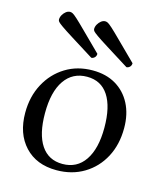

<svg xmlns="http://www.w3.org/2000/svg" viewBox="-106 -768 730 860"><g transform="rotate(15 258.5 -338.5)"><path d="M236 12Q143 12 89 -46Q35 -104 35 -201Q35 -276 66.5 -335Q98 -394 153 -428Q208 -462 279 -462Q341 -462 386 -435.5Q431 -409 456 -361Q481 -313 481 -248Q481 -172 450 -113.5Q419 -55 363.5 -21.5Q308 12 236 12ZM255 -22Q322 -22 358.5 -76Q395 -130 395 -227Q395 -324 361 -376Q327 -428 262 -428Q195 -428 158 -374.5Q121 -321 121 -222Q121 -125 155.5 -73.5Q190 -22 255 -22ZM257 -515Q190 -557 152.5 -580.5Q115 -604 98 -616Q81 -628 77 -633Q73 -638 73 -643Q73 -654 79 -664.5Q85 -675 94 -682Q103 -689 113 -689Q119 -689 125.5 -685.5Q132 -682 147 -668.5Q162 -655 193 -624Q224 -593 279 -539Q279 -528 272 -521.5Q265 -515 257 -515ZM420 -515Q353 -557 315.5 -580.5Q278 -604 261 -616Q244 -628 240 -633Q236 -638 236 -643Q236 -654 242 -664.5Q248 -675 257 -682Q266 -689 276 -689Q282 -689 288.5 -685.5Q295 -682 310 -668.5Q325 -655 356 -624Q387 -593 442 -539Q442 -528 435 -521.5Q428 -515 420 -515Z"/></g></svg>

Font: Pitagon Serif
Style: Regular
Weight: 400
Designer: Travis Tran
Foundry: Pitagon
Version: Version 1.000;gftools[0.9.26]